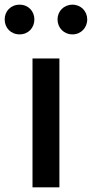

<svg xmlns="http://www.w3.org/2000/svg" viewBox="-52 -801 393 821"><path d="M87 0H202V-551H87ZM32 -654C69 -654 95 -682 95 -718C95 -753 69 -781 32 -781C-6 -781 -32 -753 -32 -718C-32 -682 -6 -654 32 -654ZM258 -654C294 -654 321 -682 321 -718C321 -753 294 -781 258 -781C221 -781 194 -753 194 -718C194 -682 221 -654 258 -654Z"/></svg>

Font: ChiuKong Gothic CL Medium
Style: Regular
Weight: 500
Designer: Ryoko NISHIZUKA 西塚涼子 (kana, bopomofo & ideographs); Paul D. Hunt (Latin, Greek & Cyrillic); Sandoll Communications 산돌커뮤니
Foundry: Adobe
Version: Version 1.300